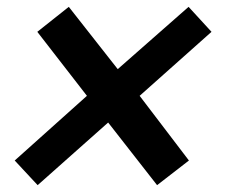

<svg xmlns="http://www.w3.org/2000/svg" viewBox="-20 -543 657 561"><path d="M296 -185 90 -2 23 -74 234 -263 89 -450 181 -523 324 -341 531 -523 598 -450 388 -263 532 -74 439 -2Z"/></svg>

Font: Sarabun
Style: Bold Italic
Weight: 700
Italic angle: -10°
Designer: Suppakit Chalermlarp | Katatrad Co.,Ltd.
Foundry: Cadson Demak Co.,Ltd.
Version: Version 1.000; ttfautohint (v1.6)